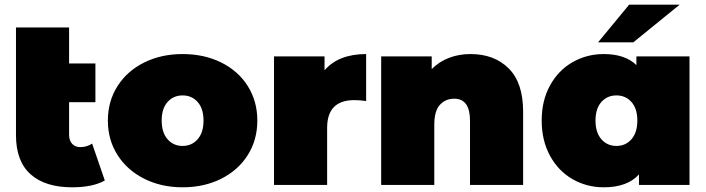

<svg xmlns="http://www.w3.org/2000/svg" viewBox="-20 -787 3004 817"><path d="M426 -19 372 -176C357.3 -166 340.3 -161 321 -161C307 -161 295.7 -165.7 287 -175C278.3 -184.3 274 -197.3 274 -214V-352H386V-517H274V-670H48V-212C48 -138 68.7 -82.5 110 -45.5C151.3 -8.5 210.3 10 287 10C345.7 10 392 0.3 426 -19Z M593.5 -26.5C641.8 -2.2 696.3 10 757 10C818.3 10 873.2 -2.2 921.5 -26.5C969.8 -50.8 1007.5 -84.5 1034.5 -127.5C1061.5 -170.5 1075 -219.3 1075 -274C1075 -328.7 1061.5 -377.5 1034.5 -420.5C1007.5 -463.5 969.8 -497 921.5 -521C873.2 -545 818.3 -557 757 -557C696.3 -557 641.8 -545 593.5 -521C545.2 -497 507.3 -463.5 480 -420.5C452.7 -377.5 439 -328.7 439 -274C439 -219.3 452.7 -170.5 480 -127.5C507.3 -84.5 545.2 -50.8 593.5 -26.5ZM821 -194.5C804.3 -175.5 783 -166 757 -166C731 -166 709.7 -175.5 693 -194.5C676.3 -213.5 668 -240 668 -274C668 -308 676.3 -334.3 693 -353C709.7 -371.7 731 -381 757 -381C783 -381 804.3 -371.7 821 -353C837.7 -334.3 846 -308 846 -274C846 -240 837.7 -213.5 821 -194.5Z M1538 -557C1460 -557 1401 -534 1361 -488V-547H1146V0H1372V-243C1372 -321.7 1410.7 -361 1488 -361C1503.3 -361 1520 -359.7 1538 -357Z M2144.5 -496C2103.5 -536.7 2049.3 -557 1982 -557C1949.3 -557 1919 -551.7 1891 -541C1863 -530.3 1838.3 -514.3 1817 -493V-547H1602V0H1828V-257C1828 -295 1835.8 -322.8 1851.5 -340.5C1867.2 -358.2 1887.7 -367 1913 -367C1957.7 -367 1980 -335.7 1980 -273V0H2206V-312C2206 -394 2185.5 -455.3 2144.5 -496Z M2914 -547H2688V-510C2656 -541.3 2609.7 -557 2549 -557C2501 -557 2456.8 -545.5 2416.5 -522.5C2376.2 -499.5 2344.2 -466.5 2320.5 -423.5C2296.8 -380.5 2285 -330.7 2285 -274C2285 -217.3 2296.8 -167.3 2320.5 -124C2344.2 -80.7 2376.2 -47.5 2416.5 -24.5C2456.8 -1.5 2501 10 2549 10C2616.3 10 2666.3 -8.3 2699 -45V0H2914ZM2667 -194.5C2650.3 -175.5 2629 -166 2603 -166C2577 -166 2555.7 -175.5 2539 -194.5C2522.3 -213.5 2514 -240 2514 -274C2514 -308 2522.3 -334.3 2539 -353C2555.7 -371.7 2577 -381 2603 -381C2629 -381 2650.3 -371.7 2667 -353C2683.7 -334.3 2692 -308 2692 -274C2692 -240 2683.7 -213.5 2667 -194.5ZM2657 -767 2525 -607H2675L2872 -767Z"/></svg>

Font: Montserrat Custom Black
Style: Regular
Weight: 900
Designer: Julieta Ulanovsky
Foundry: Julieta Ulanovsky
Version: Version 7.200